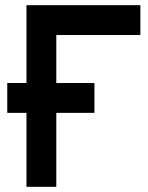

<svg xmlns="http://www.w3.org/2000/svg" viewBox="-20 -720 572 740"><path d="M82 0H197V-585H521V-700H82ZM8 -285H344V-400H8Z"/></svg>

Font: Unageo
Style: SemiBold
Weight: 600
Designer: Richard Sepsi
Foundry: Richard Sepsi
Version: Version 2.000